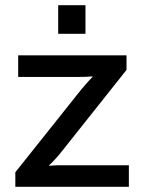

<svg xmlns="http://www.w3.org/2000/svg" viewBox="-20 -719 557 739"><path d="M294 -376Q310 -395 321 -407Q332 -419 336 -423V-425Q333 -425 321 -424Q309 -423 287 -423H50V-506H467V-450L212 -129Q199 -113 186 -99.5Q173 -86 169 -83V-81Q172 -81 184.5 -82Q197 -83 219 -83H476V0H39V-56ZM309 -699V-589H204V-699Z"/></svg>

Font: Museo Sans Medium
Style: Regular
Weight: 500
Designer: Jos Buivenga
Foundry: Jos Buivenga & Rosetta Type Foundry (extension, remastering)
Version: Version 3.600;PS 1.000;hotconv 1.0.88;makeotf.lib2.5.647800;